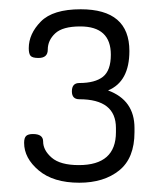

<svg xmlns="http://www.w3.org/2000/svg" viewBox="-20 -751 349 414"><path d="M32 -443Q32 -454 36.5 -458Q41 -462 51 -462Q73 -462 73 -446Q73 -427 91.5 -411Q110 -395 150 -395Q230 -395 230 -466V-475Q230 -537 151 -537Q135 -537 135 -554Q135 -572 151 -572Q185 -572 202 -585.5Q219 -599 219 -633Q219 -694 153 -694Q115 -694 99 -679Q83 -664 83 -644Q83 -626 63 -626Q50 -626 46 -630.5Q42 -635 42 -647Q42 -678 68 -704.5Q94 -731 154 -731Q259 -731 259 -641Q259 -575 213 -556Q270 -535 270 -475V-466Q270 -410 237 -383.5Q204 -357 151 -357Q95 -357 63.5 -383.5Q32 -410 32 -443Z"/></svg>

Font: Terminal Dosis
Style: Light
Weight: 300
Designer: EdgarTolentino, PabloImpallari, IginoMarini
Foundry: EdgarTolentino, PabloImpallari, IginoMarini
Version: Version 1.006